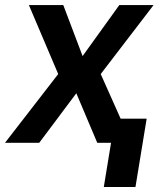

<svg xmlns="http://www.w3.org/2000/svg" viewBox="-53 -566 629 761"><path d="M197.8 -545.9 274.4 -343.8 419.9 -545.9H555.7L346.2 -272.5L467.8 0H332.5L249.5 -196.3L102.5 0H-33.2L177.7 -272.5L61.5 -545.9ZM528.3 -95.7 483.9 175.3H358.4L402.8 -95.7Z"/></svg>

Font: Inter Tight SemiBold
Style: Italic
Weight: 600
Italic angle: -9.39999°
Designer: Rasmus Andersson
Foundry: rsms
Version: Version 3.004